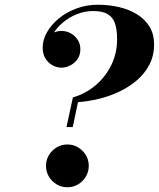

<svg xmlns="http://www.w3.org/2000/svg" viewBox="-20 -780 670 810"><path d="M260.5 -244 287.5 -369Q341 -384.5 383.2 -420.2Q425.5 -456 449.8 -506Q474 -556 474 -615Q474 -652 466 -678.5Q458 -705 436.2 -719.2Q414.5 -733.5 372.5 -733.5Q337.5 -733.5 304.5 -720.2Q271.5 -707 245 -684.8Q218.5 -662.5 202.8 -634.8Q187 -607 187 -578.5H161Q161 -598.5 172.5 -614.8Q184 -631 202 -640.2Q220 -649.5 239.5 -649.5Q260 -649.5 278 -639.8Q296 -630 307.5 -612.5Q319 -595 319 -572.5Q319 -547.5 306.8 -530.2Q294.5 -513 276 -503.8Q257.5 -494.5 239.5 -494.5Q219 -494.5 200.8 -505Q182.5 -515.5 171.2 -534.2Q160 -553 160 -578.5Q160 -611.5 178 -643.5Q196 -675.5 228 -702Q260 -728.5 302.5 -744.2Q345 -760 393.5 -760Q440 -760 482.5 -750Q525 -740 558.2 -719.5Q591.5 -699 610.8 -667.5Q630 -636 630 -592.5Q630 -545.5 610.5 -507.8Q591 -470 557.8 -441.5Q524.5 -413 482.8 -393.2Q441 -373.5 396.2 -362.8Q351.5 -352 309 -349L287 -244ZM264.5 10Q239.5 10 219 -2.2Q198.5 -14.5 186.2 -35Q174 -55.5 174 -80.5Q174 -105 186.2 -125.5Q198.5 -146 219 -158.2Q239.5 -170.5 264.5 -170.5Q289 -170.5 309.5 -158.2Q330 -146 342.2 -125.5Q354.5 -105 354.5 -80.5Q354.5 -55.5 342.2 -35Q330 -14.5 309.5 -2.2Q289 10 264.5 10Z"/></svg>

Font: Bodoni Moda 9pt
Style: Bold Italic
Weight: 700
Italic angle: -13°
Designer: Owen Earl
Foundry: indestructible type
Version: Version 2.004